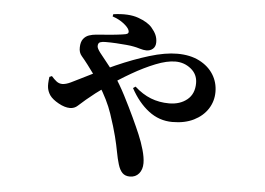

<svg xmlns="http://www.w3.org/2000/svg" viewBox="-49 -659 1098 796"><g transform="rotate(5 500.0 -261.0)"><path d="M389.5 -582.5 391.4 -591.9Q455.1 -600.8 495.5 -586.3Q535.9 -571.8 553.3 -551.4Q566.5 -536.2 572.8 -522Q579 -507.8 579 -491.6Q579 -473.7 568.2 -464.1Q557.4 -454.4 540.8 -454.4Q528.9 -454.4 513.4 -459.2Q497.9 -463.9 487.8 -465.6Q476.4 -468.1 456.6 -469.9Q436.8 -471.7 414.1 -473.1Q391.3 -474.4 369.3 -474.3Q356.4 -474.5 347.4 -471.2Q338.3 -468 338.3 -454.5Q338.3 -445.5 351.5 -428Q364.7 -410.5 382.8 -388.7Q401 -366.8 415.6 -344.7Q442.2 -305.4 465.8 -259.6Q489.4 -213.7 508.6 -172.6Q527.8 -131.5 539.2 -104.2Q551.6 -75.3 560.8 -43.1Q570 -10.8 570 12.6Q570 39.2 556 55.9Q541.9 72.6 518.3 72.6Q498.6 72.6 487.1 61.1Q475.6 49.6 468.5 26.1Q461.8 4.2 456.4 -25Q451 -54.1 442.6 -87.4Q433.2 -124.9 414.5 -180.4Q395.8 -235.8 357.4 -296.3Q342.3 -320.9 328.4 -340.2Q314.6 -359.5 302.9 -374.6Q288.5 -393.5 276.4 -407.5Q264.2 -421.6 265.1 -442.9Q265.5 -465.6 275 -478.1Q284.6 -490.6 298.9 -495.4Q313.2 -500.2 328.1 -501.3Q342.9 -502.4 353.8 -503.4Q383.6 -505.4 410.7 -508.4Q437.7 -511.4 449.6 -513.9Q465.6 -517.1 459.8 -531.9Q455 -543.7 436 -558.5Q417 -573.2 389.5 -582.5ZM160.4 -314.2Q170.9 -302 181.6 -293.6Q192.4 -285.3 205.4 -285.3Q220.3 -285.3 240.5 -294.9Q260.6 -304.6 280.4 -314.6Q348.2 -349.7 418.8 -380.8Q489.4 -412 554.8 -431.9Q620.2 -451.8 670.4 -451.8Q724.1 -451.8 762.5 -432.2Q800.9 -412.5 821.2 -380Q841.5 -347.5 841.5 -307.6Q841.5 -268.8 821 -237Q800.4 -205.3 763.1 -186.7Q725.8 -168.1 674 -168.1Q619.2 -168.1 575.1 -201.9Q531.1 -235.7 499.6 -294L509.7 -300.9Q542.1 -271.5 577.5 -257.6Q612.8 -243.8 653.6 -243.8Q699.2 -243.8 728.8 -268Q758.3 -292.1 758.3 -337Q758.3 -373.6 730.3 -396.2Q702.4 -418.8 665.6 -418.8Q630 -418.8 583.1 -400Q536.2 -381.3 485.9 -352.2Q435.6 -323.2 389.4 -290.4Q343.2 -257.7 309.1 -228.7Q291.1 -213.6 278 -201.3Q264.9 -188.9 245.9 -188.9Q224.6 -188.9 198.5 -203.3Q172.4 -217.7 161 -233.7Q151.6 -247.5 148.7 -263.6Q145.9 -279.6 150.2 -309.9Z"/></g></svg>

Font: Noto Serif TC
Style: Regular
Weight: 200
Designer: Ryoko NISHIZUKA 西塚涼子 (kana & ideographs); Frank Grießhammer (Latin, Greek & Cyrillic); Wenlong ZHANG 张文龙 (bopomofo); San
Foundry: Adobe
Version: Version 2.001;hotconv 1.1.0;makeotfexe 2.6.0